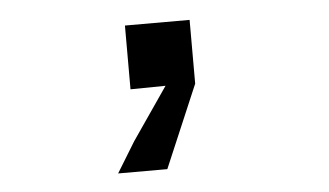

<svg xmlns="http://www.w3.org/2000/svg" viewBox="-34 -189 719 420"><g transform="rotate(-5 325.0 20.5)"><path d="M253 0V-140H395V0L318 181H210L251 114L330 -1Z"/></g></svg>

Font: Azeret Mono Medium
Style: Regular
Weight: 500
Designer: Martin Vácha
Foundry: Displaay
Version: Version 1.002